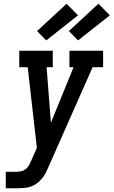

<svg xmlns="http://www.w3.org/2000/svg" viewBox="-20 -1006 607 1026"><path d="M11 0V-88H67Q81 -88 94 -91Q107 -94 118 -103Q129 -112 135.5 -124.5Q142 -137 148 -150L177 -216L128 -647H83V-735H262V-647H229L252 -350L373 -647H351V-735H531V-647H475L239 -114Q234 -102 228 -89.5Q222 -77 214 -65Q202 -47 185 -32.5Q168 -18 148.5 -10.5Q129 -3 108.5 -1.5Q88 0 67 0ZM397 -790 348 -840 506 -986 567 -924ZM227 -790 178 -840 336 -986 397 -924Z"/></svg>

Font: Iosevka Slab Semibold
Style: Italic
Weight: 600
Italic angle: -9°
Monospace: yes
Designer: Belleve Invis
Foundry: Belleve Invis
Version: Version 11.1.1; ttfautohint (v1.8.3)